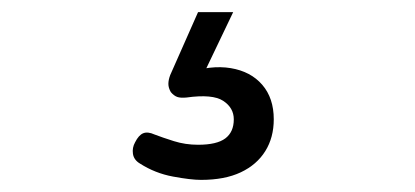

<svg xmlns="http://www.w3.org/2000/svg" viewBox="-20 -29 685 317"><path d="M312 268Q295 268 265.5 262.5Q236 257 211 241Q201 235 199.5 225Q198 215 203 206Q209 194 216.5 191Q224 188 235 193Q248 198 267 204Q286 210 307 210Q338 210 352 199.5Q366 189 366 168Q366 149 348.5 137.5Q331 126 288 132Q278 133 272.5 131Q267 129 262 123Q258 116 258 109.5Q258 103 261 95L307 -9H365L310 106L287 92Q328 78 361 83.5Q394 89 413 111Q432 133 432 168Q432 198 418 220.5Q404 243 377.5 255.5Q351 268 312 268Z"/></svg>

Font: Playwrite CL Light
Style: Regular
Weight: 300
Designer: Veronika Burian, José Scaglione
Foundry: TypeTogether
Version: Version 1.002